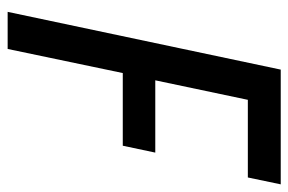

<svg xmlns="http://www.w3.org/2000/svg" viewBox="-146 -608 754 502"><g transform="rotate(90 231.0 -357.0)"><path d="M11 0 162 -714H462L444 -628H241L190 -386H379L361 -301H171L108 0Z"/></g></svg>

Font: Noto Sans Condensed Medium
Style: Italic
Weight: 500
Width: 3
Italic angle: -12°
Designer: Monotype Design Team
Foundry: Monotype Imaging Inc.
Version: Version 2.013; ttfautohint (v1.8.4.7-5d5b)